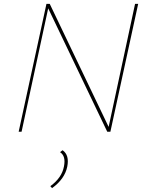

<svg xmlns="http://www.w3.org/2000/svg" viewBox="-20 -678 753 988"><path d="M675 -658H691L548 0H532L228 -635L91 0H76L219 -658H236L539 -25ZM302 95Q338 120 326 180Q313 243 248 290L239 280Q298 237 309 179Q320 125 289 105Z"/></svg>

Font: EauTestInfant Thin
Style: Italic
Weight: 250
Italic angle: -12°
Designer: Christian Thalmann (Catharsis Fonts)
Version: Version 0.001;PS 000.001;hotconv 1.0.88;makeotf.lib2.5.64775